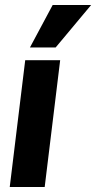

<svg xmlns="http://www.w3.org/2000/svg" viewBox="-20 -749 385 769"><path d="M19 0 81 -508H221L159 0ZM203 -559H100L191 -729H345Z"/></svg>

Font: Inclusive Sans
Style: Bold Italic
Weight: 700
Italic angle: -7°
Designer: Olivia King
Foundry: Olivia King
Version: Version 2.004